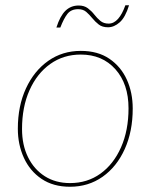

<svg xmlns="http://www.w3.org/2000/svg" viewBox="-20 -703 574 732"><path d="M247 9Q183 9 138.5 -21Q94 -51 71 -101.5Q48 -152 48 -212Q48 -299 79 -366Q110 -433 164 -471Q218 -509 288 -509Q353 -509 397 -479Q441 -449 463.5 -399.5Q486 -350 486 -289Q486 -202 455.5 -134.5Q425 -67 371 -29Q317 9 247 9ZM247 -5Q313 -5 363 -41Q413 -77 441.5 -141.5Q470 -206 470 -290Q470 -383 420 -439Q370 -495 288 -495Q222 -495 171.5 -459Q121 -423 92.5 -359Q64 -295 64 -211Q64 -150 87 -103.5Q110 -57 151 -31Q192 -5 247 -5ZM472 -683Q458 -637 436.5 -618Q415 -599 392 -599Q370 -599 356.5 -609.5Q343 -620 332 -633.5Q321 -647 309 -657.5Q297 -668 278 -668Q251 -668 237 -650Q223 -632 210 -598H195Q209 -642 229.5 -662Q250 -682 280 -682Q301 -682 315 -671.5Q329 -661 339.5 -647.5Q350 -634 362.5 -623.5Q375 -613 394 -613Q414 -613 430 -631Q446 -649 458 -683Z"/></svg>

Font: Kantumruy Pro Thin
Style: Italic
Weight: 250
Italic angle: -13°
Version: Version 1.002